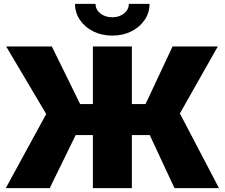

<svg xmlns="http://www.w3.org/2000/svg" viewBox="-20 -966 1154 986"><path d="M657.2 -727.5V0H457V-727.5ZM9.8 0 217.3 -380.4 11.7 -727.5H246.1L391.6 -431.6H727.5L866.2 -727.5H1098.6L903.8 -383.3L1104.5 0H876L749 -272.5H368.7L235.4 0ZM556.6 -783.2Q502 -783.2 458.7 -804.9Q415.5 -826.7 390.4 -863.8Q365.2 -900.9 365.2 -946.3H470.7Q470.7 -917 495.1 -897.2Q519.5 -877.4 556.6 -877.4Q593.3 -877.4 617.4 -897.2Q641.6 -917 641.6 -946.3H748Q748 -900.9 722.9 -863.8Q697.8 -826.7 654.5 -804.9Q611.3 -783.2 556.6 -783.2Z"/></svg>

Font: Inter 24pt Black
Style: Regular
Weight: 900
Designer: Rasmus Andersson
Foundry: rsms
Version: Version 4.001;git-66647c0bb